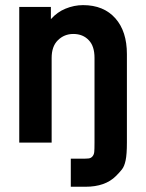

<svg xmlns="http://www.w3.org/2000/svg" viewBox="-20 -546 560 735"><path d="M423.8 127.9Q382.8 168.9 307.6 168.9H251V61.5H293Q310.5 61.5 319.3 60.5Q328.1 59.6 334 52.7Q339.8 45.9 340.8 35.6Q341.8 25.4 341.8 0V-324.2Q341.8 -369.1 320.3 -391.6Q297.9 -416 260.7 -416Q225.6 -416 201.2 -391.6Q177.7 -368.2 177.7 -324.2V0H53.7V-519.5H174.8V-472.7Q199.2 -500 230.5 -512.7Q263.7 -526.4 297.9 -526.4Q377 -526.4 421.9 -475.6Q465.8 -425.8 465.8 -338.9V0Q465.8 44.9 460.9 67.9Q456.1 90.8 446.8 102.5Q437.5 114.3 423.8 127.9Z"/></svg>

Font: DINish
Style: Bold
Weight: 700
Designer: Bert Driehuis
Foundry: Playbeing
Version: Version 3.008; git-95204e4c-release